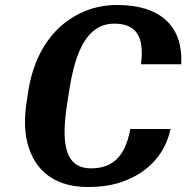

<svg xmlns="http://www.w3.org/2000/svg" viewBox="-20 -741 748 771"><path d="M87 -332C79 -280 78 -233 85 -191C105 -76 180 10 333 10C378 10 418 5 455 -6C558 -37 637 -107 663 -215L665 -223H503L502 -216C481 -112 432 -65 345 -65C234 -65 227 -179 250 -327L259 -384C284 -540 332 -646 439 -646C526 -646 559 -595 547 -490L546 -483H708V-491C713 -633 627 -721 451 -721C405 -721 363 -713 323 -697C202 -649 119 -535 94 -378Z"/></svg>

Font: Aerodynamic
Style: BdObl
Weight: 500
Designer: Google
Version: Version 2.000980; 2014